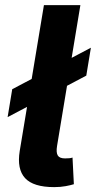

<svg xmlns="http://www.w3.org/2000/svg" viewBox="-20 -748 385 771"><path d="M197.7 3.4Q114 3.4 80.7 -32.7Q47.4 -68.9 59.2 -141.7L156.4 -727.5H302.8L209.1 -161.8Q204.8 -135.5 212 -123.7Q219.1 -111.9 241.2 -111.9Q252.9 -111.9 259.7 -112.7Q266.5 -113.6 271.2 -115.3L276.6 -8.3Q264.4 -4.4 243.7 -0.5Q222.9 3.4 197.7 3.4ZM10.6 -277.7 29.1 -389.8 345 -556.4 326.5 -444.3Z"/></svg>

Font: Adwaita Sans
Style: Italic
Weight: 400
Italic angle: -9.39999°
Designer: Rasmus Andersson
Foundry: rsms
Version: Version 4.001;git-9221beed3